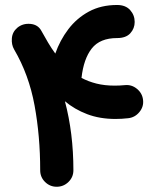

<svg xmlns="http://www.w3.org/2000/svg" viewBox="-20 -666 603 751"><path d="M47.9 -557.6Q69.3 -575.2 99.1 -572.5Q128.9 -569.8 142.1 -544.9Q154.8 -522 168 -499.5Q181.2 -477.1 196.3 -456.5Q214.4 -508.3 247.1 -551.5Q279.8 -594.7 327.4 -620.6Q375 -646.5 438 -646.5Q471.2 -646.5 489 -626.7Q506.8 -606.9 506.8 -580.1Q506.8 -554.7 489.7 -535.9Q472.7 -517.1 438 -517.1Q371.1 -517.1 339.1 -476.6Q307.1 -436 298.8 -361.3Q325.2 -347.2 357.2 -339.1Q389.2 -331.1 427.7 -331.1Q437.5 -331.1 447.5 -331.5Q457.5 -332 468.3 -333Q494.6 -335.9 515.9 -318.4Q537.1 -300.8 539.6 -274.4Q542.5 -248.5 525.1 -227.5Q507.8 -206.5 481.4 -203.6Q456.1 -200.7 431.6 -200.7Q370.1 -200.7 320.8 -219.5Q271.5 -238.3 233.9 -270Q267.1 -145.5 267.1 0Q267.1 26.9 247.8 45.7Q228.5 64.5 201.7 64.5Q175.3 64.5 156.2 45.7Q137.2 26.9 137.2 0Q137.2 -133.3 115.2 -253.4Q93.3 -373.5 35.2 -472.7Q24.4 -491.2 26.4 -516.1Q28.3 -541 47.9 -557.6Z"/></svg>

Font: Mikhak-DS1-FD Bold
Style: Bold
Weight: 700
Designer: Amin Abedi
Version: Version 3.2